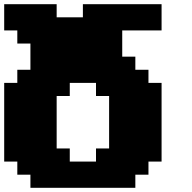

<svg xmlns="http://www.w3.org/2000/svg" viewBox="-20 -895 915 915"><path d="M125 0H625V-62.5H687.5V-125H750V-500H687.5V-562.5H625V-625H562.5V-750H750V-875H375V-812.5H250V-875H0V-750H62.5V-687.5H125V-562.5H62.5V-500H0V-125H62.5V-62.5H125ZM437.5 -125H312.5V-187.5H250V-437.5H312.5V-500H437.5V-437.5H500V-187.5H437.5Z"/></svg>

Font: Faithful 32x
Style: Bold
Weight: 400
Foundry: Faithful Resource Pack
Version: Version 1.0; January 27, 2023